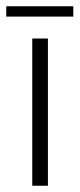

<svg xmlns="http://www.w3.org/2000/svg" viewBox="-43 -593 254 613"><path d="M60 -470H110V0H60ZM-23 -540V-573H191V-540Z"/></svg>

Font: Smooch Sans Thin
Style: Regular
Weight: 400
Version: Version 1.010